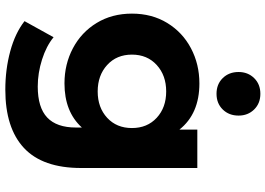

<svg xmlns="http://www.w3.org/2000/svg" viewBox="-162 -660 1023 740"><g transform="rotate(90 350.0 -289.5)"><path d="M627 -538V-90Q627 58 550 130Q473 202 325 202Q247 202 177 183Q107 164 61 128L123 16Q157 44 209 60.5Q261 77 313 77Q394 77 432.5 40.5Q471 4 471 -70V-93Q410 -26 301 -26Q227 -26 165.5 -58.5Q104 -91 68 -150Q32 -209 32 -286Q32 -363 68 -422Q104 -481 165.5 -513.5Q227 -546 301 -546Q418 -546 479 -469V-538ZM473 -286Q473 -345 433.5 -381.5Q394 -418 332 -418Q270 -418 230 -381.5Q190 -345 190 -286Q190 -227 230 -190.5Q270 -154 332 -154Q394 -154 433.5 -190.5Q473 -227 473 -286ZM257 -697Q257 -733 280.5 -757Q304 -781 341 -781Q378 -781 401.5 -757Q425 -733 425 -697Q425 -660 401.5 -636Q378 -612 341 -612Q304 -612 280.5 -636Q257 -660 257 -697Z"/></g></svg>

Font: Montserrat-Bold
Style: Bold
Weight: 700
Version: Version 7.200